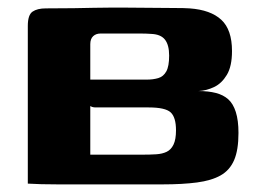

<svg xmlns="http://www.w3.org/2000/svg" viewBox="-20 -482 686 504"><path d="M407 2Q313 2 245 2Q177 2 131 2Q85 2 53 0V-414Q53 -443 65.5 -451.5Q78 -460 100 -460Q143 -460 173.5 -460.5Q204 -461 226 -461.5Q248 -462 268 -462Q288 -462 311 -462Q339 -462 372.5 -461.5Q406 -461 435.5 -461Q465 -461 478 -460Q533 -456 561 -430Q589 -404 589 -348Q589 -308 575.5 -285.5Q562 -263 542 -253.5Q522 -244 501 -243Q527 -243 546.5 -238Q566 -233 579 -221.5Q592 -210 599 -188Q606 -166 606 -133Q606 -88 594.5 -61.5Q583 -35 559 -21.5Q535 -8 497 -3Q459 2 407 2ZM354 -76Q374 -76 390 -77Q406 -78 417.5 -83.5Q429 -89 435.5 -102.5Q442 -116 442 -140Q442 -174 428 -187Q414 -200 370 -200H231Q212 -200 207.5 -218.5Q203 -237 203 -273H365Q382 -273 395.5 -277Q409 -281 416.5 -294.5Q424 -308 424 -336Q424 -364 413 -378Q402 -392 377 -393Q364 -394 347.5 -394Q331 -394 315 -394Q296 -394 277.5 -394Q259 -394 244 -394Q232 -394 224.5 -387Q217 -380 217 -366V-76Q233 -76 242.5 -76Q252 -76 263 -76Q274 -76 294.5 -76Q315 -76 354 -76Z"/></svg>

Font: r_Genos
Style: Bold
Weight: 700
Designer: Robert E. Leuschke
Foundry: Robert E. Leuschke
Version: Version 2.000;June 29, 2024;FontCreator 14.0.0.2814 32-bit